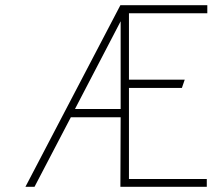

<svg xmlns="http://www.w3.org/2000/svg" viewBox="-20 -720 856 740"><path d="M777 0V-30H477V-381H681L692 -413H477V-669H779V-700H444L78 0H113L253 -268H445L444 0ZM445 -300H269L445 -638Z"/></svg>

Font: Advent Pro
Style: ExtraLight
Weight: 250
Designer: Andreas Kalpakidis
Foundry: Andreas Kalpakidis
Version: Version 2.002 2007